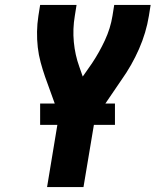

<svg xmlns="http://www.w3.org/2000/svg" viewBox="-20 -755 640 775"><path d="M170 0 218 -290 162 -445Q152 -474 144 -503.5Q136 -533 132.5 -564Q129 -595 129.5 -627Q130 -659 135 -691L142 -735H289L282 -691Q273 -638 278 -585.5Q283 -533 300 -486L314 -446L351 -499Q381 -544 403.5 -592.5Q426 -641 434 -691L441 -735H588L581 -691Q570 -623 541 -557Q512 -491 470 -432L363 -275L317 0ZM142 -251V-337H444V-251Z"/></svg>

Font: Iosevka Curly HvExObl
Style: Regular
Weight: 900
Width: 7
Italic angle: -9°
Monospace: yes
Designer: Belleve Invis
Foundry: Belleve Invis
Version: Version 11.1.0; ttfautohint (v1.8.3)